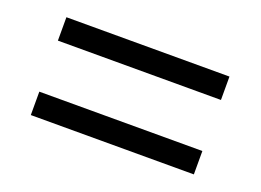

<svg xmlns="http://www.w3.org/2000/svg" viewBox="-55 -529 691 509"><g transform="rotate(20 290.0 -275.0)"><path d="M60 -347V-413H520V-347ZM60 -137V-203H520V-137Z"/></g></svg>

Font: Sometype Mono
Style: Regular
Weight: 400
Monospace: yes
Designer: Ryoichi Tsunekawa
Foundry: Dharma Type
Version: Version 1.000; ttfautohint (v1.8.3)